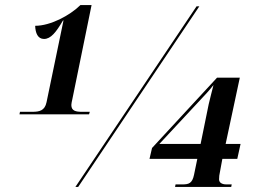

<svg xmlns="http://www.w3.org/2000/svg" viewBox="-20 -739 1000 759"><path d="M57 -287H332L335 -297H304C281 -297 262 -300 262 -324C262 -330 264 -337 266 -347L342 -719H298C255 -677 179 -637 119 -637C120 -609 129 -585 154 -585C181 -585 202 -612 229 -658H231L164 -335C157 -301 135 -297 108 -297H59ZM278 0H289L768 -714H757ZM672 0H894L896 -10H875C856 -10 846 -18 846 -30C846 -41 847 -48 850 -62L859 -111H918L931 -170H872L928 -432H838L581 -154L571 -111H760L747 -48C740 -14 726 -10 701 -10H674ZM610 -170 798 -372C806 -381 814 -390 824 -403C817 -377 812 -355 805 -327L773 -170Z"/></svg>

Font: Noto Serif Display SemiCondensed Black
Style: Italic
Weight: 900
Width: 4
Italic angle: -12°
Designer: Monotype Design Team
Foundry: Monotype Imaging Inc.
Version: Version 2.009